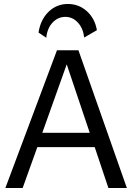

<svg xmlns="http://www.w3.org/2000/svg" viewBox="-20 -947 666 967"><path d="M213 -757 174 -783Q184 -848 224.5 -887.5Q265 -927 322 -927Q377 -927 417.5 -890.5Q458 -854 468 -795L404 -758Q399 -804 372.5 -833Q346 -862 309 -862Q272 -862 245 -833.5Q218 -805 213 -757ZM7 0 267 -694H375L619 0H526L457 -206H168L94 0ZM193 -278H432L316 -623Z"/></svg>

Font: Cantarell
Style: Regular
Weight: 400
Designer: Dave Crossland, Nikolaus Waxweiler, Florian Fecher, Jacques Le Bailly, Eben Sorkin, Alexei Vanyashin, Alexios Zavras, Em
Version: Version 0.303